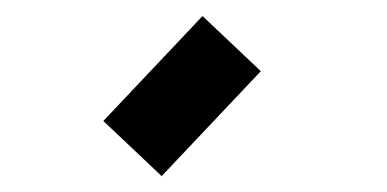

<svg xmlns="http://www.w3.org/2000/svg" viewBox="-20 -865 490 243"><path d="M184.6 -642.1 110.8 -711.9 236.3 -844.7 310.1 -774.9Z"/></svg>

Font: Anka/Coder Narrow
Style: Bold
Weight: 700
Width: 3
Monospace: yes
Version: Version 001.100